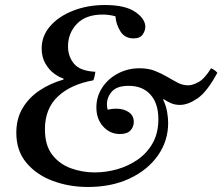

<svg xmlns="http://www.w3.org/2000/svg" viewBox="-20 -733 886 765"><path d="M389 -675Q322 -675 286.5 -638Q251 -601 251 -548Q251 -508 275 -479Q299 -450 360 -447Q359 -439 357 -430Q355 -421 352 -413Q262 -397 210.5 -348.5Q159 -300 159 -218Q159 -154 188 -116.5Q217 -79 262.5 -62.5Q308 -46 357 -46Q402 -46 446.5 -58.5Q491 -71 528.5 -97Q566 -123 588.5 -163Q611 -203 611 -258Q611 -321 579.5 -356Q548 -391 493 -391Q446 -391 426 -368.5Q406 -346 406 -317Q406 -306 409 -296Q427 -300 443 -300Q472 -300 492.5 -286.5Q513 -273 513 -247Q513 -228 500 -213.5Q487 -199 458 -199Q418 -199 391 -229Q364 -259 364 -305Q364 -348 387 -383.5Q410 -419 449.5 -440Q489 -461 536 -461Q571 -461 597.5 -450.5Q624 -440 646 -427Q668 -414 688 -403.5Q708 -393 730 -393Q747 -393 771 -406Q795 -419 821 -461Q837 -454 846 -443Q805 -367 767 -341Q729 -315 697 -315Q677 -315 661 -322Q645 -329 632 -338L630 -336Q642 -311 646 -286.5Q650 -262 650 -243Q650 -172 609.5 -114Q569 -56 497 -22Q425 12 330 12Q256 12 191 -12Q126 -36 85.5 -84Q45 -132 45 -204Q45 -260 70 -302Q95 -344 137.5 -372.5Q180 -401 233 -416V-420Q216 -425 195.5 -440Q175 -455 160.5 -480.5Q146 -506 146 -540Q146 -590 180 -629Q214 -668 271.5 -690.5Q329 -713 398 -713Q479 -713 519 -685.5Q559 -658 559 -626Q559 -611 548.5 -595.5Q538 -580 512 -580Q477 -580 459.5 -608.5Q442 -637 440 -668Q415 -675 389 -675Z"/></svg>

Font: Tiro Bangla
Style: Italic
Weight: 400
Italic angle: -11°
Designer: Bangla: John Hudson & Fiona Ross, assisted by Neelakash Kshetrimayum. Latin: John Hudson with Paul Hanslow, assisted by 
Foundry: Tiro Typeworks Ltd.
Version: Version 1.60